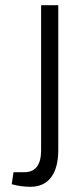

<svg xmlns="http://www.w3.org/2000/svg" viewBox="-20 -710 312 738"><path d="M204 -690V-134Q204 -65 176.5 -28.5Q149 8 97 8Q61 8 25 -2L32 -48H73Q138 -48 138 -132V-690Z"/></svg>

Font: exo2condensed_l
Style: Regular
Weight: 300
Width: 3
Designer: Natanael Gama
Version: Version 1.001;PS 001.001;hotconv 1.0.70;makeotf.lib2.5.58329